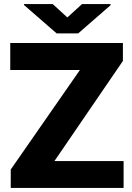

<svg xmlns="http://www.w3.org/2000/svg" viewBox="-20 -922 650 942"><path d="M586.4 -131.8V0H32.7V-90.3L372.1 -578.6H30.3V-710.9H583V-623L247.1 -131.8ZM238.8 -901.9 310.5 -836.4 382.3 -901.9H522.5V-896.5L363.8 -758.3H257.8L97.7 -897.5V-901.9Z"/></svg>

Font: Vazirmatn UI Black
Style: Regular
Weight: 900
Designer: Saber Rastikerdar
Foundry: Saber Rastikerdar
Version: Version 33.003